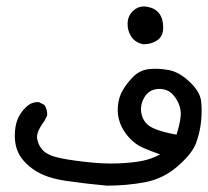

<svg xmlns="http://www.w3.org/2000/svg" viewBox="-20 -420 656 606"><path d="M317.4 166Q252.9 160.2 189 150.9Q125 141.6 88.4 116.7Q51.8 91.8 37.6 61.5Q23.4 31.2 27.8 -11.2Q32.2 -53.7 61.5 -81.1Q78.1 -98.6 102.5 -97.7L120.1 -88.9Q129.9 -74.2 128.9 -55.7L120.1 -38.1Q93.8 -2.9 97.2 17.6Q100.6 38.1 114.3 53.2Q127.9 68.4 158.2 76.2Q188.5 84 248 90.8Q307.6 97.7 353 95.7Q398.4 93.8 428.2 87.9Q458 82 485.4 67.4Q458 57.6 432.6 46.9Q407.2 36.1 387.7 14.6Q368.2 -6.8 358.9 -31.7Q349.6 -56.6 352.1 -85Q354.5 -113.3 367.7 -135.7Q380.9 -158.2 400.9 -178.2Q420.9 -198.2 449.2 -201.7Q477.5 -205.1 511.2 -199.2Q544.9 -193.4 578.1 -162.1Q611.3 -130.9 614.7 -101.1Q618.2 -71.3 614.7 -37.1Q611.3 -2.9 599.1 30.8Q586.9 64.5 541 104.5Q495.1 144.5 437 155.3Q378.9 166 317.4 166ZM537.1 4.9Q553.7 -46.9 549.8 -72.3Q545.9 -97.7 527.8 -119.1Q509.8 -140.6 479.5 -139.2Q449.2 -137.7 434.6 -110.8Q419.9 -84 427.7 -56.2Q435.5 -28.3 463.4 -15.6Q491.2 -2.9 537.1 4.9ZM432.6 -280.3Q407.2 -285.2 394.5 -304.2Q381.8 -323.2 382.8 -347.7Q383.8 -372.1 402.3 -387.7Q420.9 -403.3 445.8 -398.4Q470.7 -393.6 482.9 -377Q495.1 -360.4 495.1 -333Q495.1 -305.7 476.6 -293Q458 -280.3 432.6 -280.3Z"/></svg>

Font: JasonHandwriting4
Style: Regular
Weight: 400
Version: Version 1.01.21